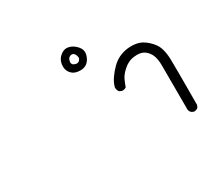

<svg xmlns="http://www.w3.org/2000/svg" viewBox="-119 -579 979 916"><g transform="rotate(-30 370.0 -121.5)"><path d="M713.9 162.1Q704.1 161.1 696.3 154.3Q689.5 147.5 688.5 136.7Q688.5 -81.1 688 -108.4Q687.5 -135.7 681.6 -154.8Q675.8 -173.8 661.6 -188.5Q647.5 -203.1 629.4 -207Q611.3 -210.9 585.4 -206.5Q559.6 -202.1 535.2 -180.7Q510.7 -159.2 501.5 -139.2Q492.2 -119.1 486.3 -101.6Q475.6 -93.8 461.9 -95.7L449.2 -101.6Q440.4 -113.3 441.4 -127.9Q448.2 -152.3 463.4 -173.8Q478.5 -195.3 497.1 -213.9Q515.6 -232.4 537.6 -243.2Q559.6 -253.9 585.4 -257.3Q611.3 -260.7 638.7 -255.4Q666 -250 693.4 -224.6Q720.7 -199.2 729 -173.3Q737.3 -147.5 738.8 -114.3Q740.2 -81.1 739.3 141.6L733.4 154.3Q724.6 161.1 713.9 162.1ZM321.3 -281.2Q299.8 -285.2 286.6 -303.7Q273.4 -322.3 277.3 -349.1Q281.2 -376 302.7 -392.6Q324.2 -409.2 347.2 -403.3Q370.1 -397.5 387.7 -377.9Q405.3 -358.4 402.3 -337.9Q399.4 -317.4 387.7 -301.8Q376 -286.1 358.9 -281.7Q341.8 -277.3 321.3 -281.2ZM363.3 -335Q361.3 -354.5 352.5 -361.8Q343.8 -369.1 331.5 -363.8Q319.3 -358.4 316.9 -340.3Q314.5 -322.3 335 -317.4Q355.5 -312.5 363.3 -335Z"/></g></svg>

Font: JasonHandwriting1
Style: Regular
Weight: 400
Version: Version 1.48.20